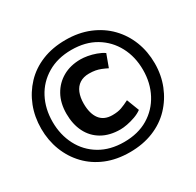

<svg xmlns="http://www.w3.org/2000/svg" viewBox="-160 -893 1136 1113"><g transform="rotate(-30 407.5 -336.5)"><path d="M788 -336Q788 -415 761.5 -483Q735 -551 685 -602.5Q635 -654 564.5 -683Q494 -712 407 -712Q319 -712 249 -683.5Q179 -655 130 -603Q81 -551 54.5 -483Q28 -415 28 -336Q28 -258 54.5 -189.5Q81 -121 130.5 -69.5Q180 -18 249.5 10.5Q319 39 407 39Q494 39 564.5 10.5Q635 -18 684.5 -70Q734 -122 761 -190Q788 -258 788 -336ZM105 -337Q105 -425 141.5 -494.5Q178 -564 246.5 -604.5Q315 -645 407 -645Q501 -645 568.5 -604.5Q636 -564 673 -494.5Q710 -425 710 -337Q710 -250 673 -180Q636 -110 568.5 -69.5Q501 -29 407 -29Q314 -29 246 -69.5Q178 -110 141.5 -180.5Q105 -251 105 -337ZM425 -103Q444 -103 470.5 -108Q497 -113 525 -123Q553 -133 573 -148L541 -231Q512 -216 487 -207Q462 -198 426 -198Q370 -198 342 -235Q314 -272 314 -339Q314 -380 326.5 -411Q339 -442 364.5 -458.5Q390 -475 427 -475Q451 -475 469.5 -471.5Q488 -468 505.5 -461Q523 -454 543 -444L574 -528Q554 -542 526 -552Q498 -562 472 -566.5Q446 -571 426 -571Q358 -571 307 -542Q256 -513 227 -461Q198 -409 198 -338Q198 -268 224.5 -215Q251 -162 302 -132.5Q353 -103 425 -103Z"/></g></svg>

Font: Catamaran SemiBold
Style: Regular
Weight: 600
Designer: Pria Ravichandran
Version: Version 2.000